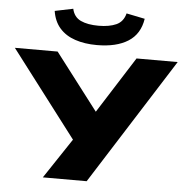

<svg xmlns="http://www.w3.org/2000/svg" viewBox="-89 -1010 1033 1069"><g transform="rotate(5 427.0 -475.0)"><path d="M190 0 353 -245 363 -192 -28 -705H211L477 -357H431L652 -705H882L435 0ZM425 -760Q357 -760 303.5 -778Q250 -796 217 -833.5Q184 -871 175 -929L277 -950Q287 -904 325.5 -886Q364 -868 425 -868Q485 -868 524 -885.5Q563 -903 575 -950L678 -929Q665 -843 599.5 -801.5Q534 -760 425 -760Z"/></g></svg>

Font: Nunito Sans 10pt Expanded Black
Style: Regular
Weight: 900
Width: 7
Designer: Vernon Adams
Foundry: Vernon Adams
Version: Version 3.101;gftools[0.9.27]